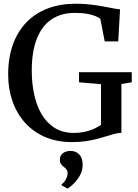

<svg xmlns="http://www.w3.org/2000/svg" viewBox="-20 -772 758 1058"><path d="M376.5 11Q293 11 227.5 -17.5Q162 -46 116.8 -97Q71.5 -148 48.2 -215.8Q25 -283.5 25 -361.5Q25 -454.5 51.2 -527Q77.5 -599.5 126.5 -649.8Q175.5 -700 244.2 -725.8Q313 -751.5 398.5 -751.5Q439 -751.5 476.5 -747.2Q514 -743 546.2 -737Q578.5 -731 603 -726.2Q627.5 -721.5 641.5 -720.5L631.5 -544H557L533 -668Q526.5 -674.5 508.8 -682.2Q491 -690 462 -695.5Q433 -701 392.5 -701Q316.5 -701 263.5 -665Q210.5 -629 182.8 -558Q155 -487 155 -382Q155 -314.5 168 -253Q181 -191.5 208.8 -143.5Q236.5 -95.5 280.8 -67.5Q325 -39.5 387.5 -39.5Q418.5 -39.5 445.5 -45.2Q472.5 -51 495.2 -61Q518 -71 536.5 -84V-308L415.5 -318.5V-374H706V-318.5L649 -309V-40Q630 -39.5 609.5 -34Q589 -28.5 565.5 -21Q542 -13.5 514 -6.2Q486 1 452 6Q418 11 376.5 11ZM435.5 136Q435.5 169 419.2 196.8Q403 224.5 383.2 242.8Q363.5 261 352.5 267H351L320 249L319.5 243Q333.5 235 343 216.2Q352.5 197.5 352.5 184Q352.5 169.5 346.2 161.5Q340 153.5 331.5 147.5Q323.5 141.5 316.8 132.8Q310 124 310 108Q310 89.5 319.8 78.8Q329.5 68 342.8 63.8Q356 59.5 365 59.5H368Q398.5 59.5 417 79.5Q435.5 99.5 435.5 136Z"/></svg>

Font: Merriweather 36pt Medium
Style: Regular
Weight: 500
Version: Version 2.100